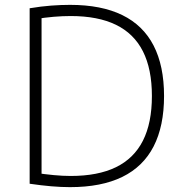

<svg xmlns="http://www.w3.org/2000/svg" viewBox="-20 -760 746 790"><path d="M268 10Q232 10 191 6.5Q150 3 102 -4V-726Q150 -734 191 -737Q232 -740 268 -740Q397 -740 483 -698Q569 -656 612 -572.5Q655 -489 655 -365Q655 -241 612 -157.5Q569 -74 483 -32Q397 10 268 10ZM271 -36Q383 -36 457 -72Q531 -108 568 -181Q605 -254 605 -365Q605 -476 568 -549Q531 -622 457 -658Q383 -694 271 -694Q238 -694 201.5 -691Q165 -688 123 -681L151 -707V-23L123 -49Q165 -43 201.5 -39.5Q238 -36 271 -36Z"/></svg>

Font: M PLUS 2 Thin Light
Style: Regular
Weight: 300
Version: Version 1.001